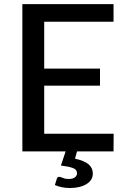

<svg xmlns="http://www.w3.org/2000/svg" viewBox="-20 -738 617 936"><path d="M321 178.5Q280 178.5 247.5 164L257 133.5Q260 124 269 124Q273.5 124 279.5 126.8Q285.5 129.5 294 132Q302.5 134.5 315.5 134.5Q335 134.5 345.2 126.5Q355.5 118.5 355.5 106.5Q355.5 88.5 335.2 81Q315 73.5 277 69L300 0H89V-718H533.5V-632H195.5V-403.5H467.5V-320.5H195.5V-86H534L533.5 0H355.5L345.5 35.5Q391.5 45.5 412 63.2Q432.5 81 432.5 108Q432.5 140.5 401.5 159.5Q370.5 178.5 321 178.5Z"/></svg>

Font: Verano Sans Medium
Style: Regular
Weight: 500
Designer: Lukasz Dziedzic with Adam Twardoch and Botio Nikoltchev
Foundry: tyPoland Lukasz Dziedzic
Version: Version 3.001;December 28, 2019;FontCreator 12.0.0.2547 64-b